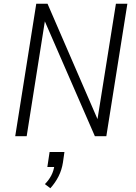

<svg xmlns="http://www.w3.org/2000/svg" viewBox="-20 -725 725 1022"><path d="M61 0 173 -705H233L499 -91L597 -705H658L546 0H485L218 -613H219L122 0ZM248 277 219 255Q240 234 253 209Q266 184 270 154L275 164H232L244 84H323L315 140Q309 179 292 213Q275 247 248 277Z"/></svg>

Font: Nunito Sans 7pt Condensed Light
Style: Italic
Weight: 300
Width: 3
Italic angle: -9°
Designer: Vernon Adams
Foundry: Vernon Adams
Version: Version 3.101;gftools[0.9.27]